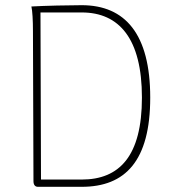

<svg xmlns="http://www.w3.org/2000/svg" viewBox="-20 -720 669 740"><path d="M126 0H295C463 0 559 -100 559 -344C559 -588 463 -700 295 -700C247 -700 153 -698 101 -695C105 -679 107 -640 107 -600L109 -22C109 -8 115 0 126 0ZM138 -28 136 -672H295C440 -672 527 -570 527 -344C527 -118 440 -28 295 -28Z"/></svg>

Font: Arima Koshi Thin
Style: Regular
Weight: 250
Designer: Joana Correia and Natanael Gama
Foundry: NDISCOVER
Version: Version 1.019;PS 001.019;hotconv 1.0.88;makeotf.lib2.5.64775